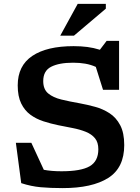

<svg xmlns="http://www.w3.org/2000/svg" viewBox="-20 -955 720 986"><path d="M618 -210Q618 -93 535.5 -41Q453 11 301.5 11Q239 11 189.2 6.5Q139.5 2 89 -14.5L61.5 -221.5H141L205 -83Q243.5 -75.5 296 -75.5Q396 -75.5 440.5 -101.2Q485 -127 485 -188.5Q485 -224 467.8 -245Q450.5 -266 420.8 -278Q391 -290 354.2 -297.2Q317.5 -304.5 279 -312Q240.5 -320 203.2 -332Q166 -344 136.2 -365.8Q106.5 -387.5 88.8 -423.8Q71 -460 71 -516.5Q71 -617.5 145.8 -667.8Q220.5 -718 358 -718Q395.5 -718 428.2 -713.8Q461 -709.5 493 -699.5L527.5 -745H591.5V-494H509L472 -611.5Q446.5 -623 417.8 -628Q389 -633 355.5 -633Q283.5 -633 242.8 -612.2Q202 -591.5 202 -538.5Q202 -496.5 227.5 -475.2Q253 -454 295.5 -443.8Q338 -433.5 389.5 -424.5Q428 -417.5 468.2 -406.5Q508.5 -395.5 542.5 -373.5Q576.5 -351.5 597.2 -312.2Q618 -273 618 -210ZM289.5 -772 379 -935H523.5V-910.5L360 -772Z"/></svg>

Font: Newsreader 6pt Medium
Style: Regular
Weight: 500
Designer: Hugues Gentile
Foundry: Production Type
Version: Version 1.003; ttfautohint (v1.8.3)